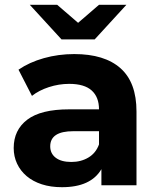

<svg xmlns="http://www.w3.org/2000/svg" viewBox="-20 -771 657 799"><path d="M548 -307V0H402V-67Q358 8 238 8Q191 8 154 -4Q117 -16 91 -38Q65 -60 51 -90Q37 -120 37 -155Q37 -230 93.5 -273Q150 -316 268 -316H392Q392 -367 361.5 -394.5Q331 -422 268 -422Q225 -422 183.5 -408.5Q142 -395 113 -372L57 -481Q102 -512 162.5 -529Q223 -546 289 -546Q415 -546 481.5 -487Q548 -428 548 -307ZM392 -170V-225H285Q189 -225 189 -162Q189 -132 212 -114.5Q235 -97 277 -97Q317 -97 348 -115.5Q379 -134 392 -170ZM506 -751 374 -607H236L104 -751H218L305 -676L392 -751Z"/></svg>

Font: CMG Sans
Style: Bold
Weight: 700
Designer: Julieta Ulanovsky
Foundry: Julieta Ulanovsky
Version: Version 7.200